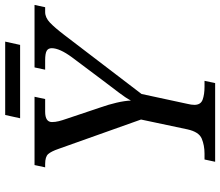

<svg xmlns="http://www.w3.org/2000/svg" viewBox="-76 -794 870 759"><g transform="rotate(-90 359.5 -415.0)"><path d="M99 0 108 -42H131Q164 -42 190.5 -53Q217 -64 227 -109L266 -293L150 -619Q140 -648 129.5 -660Q119 -672 90 -672H77L86 -714H356L347 -672H297Q256 -672 256 -645Q256 -632 259.5 -618Q263 -604 269 -587L314 -453Q325 -422 332.5 -390Q340 -358 341 -333Q352 -354 372 -380Q392 -406 419 -442L512 -566Q548 -615 548 -646Q548 -660 537.5 -666Q527 -672 500 -672H463L472 -714H719L710 -672H691Q669 -672 649 -653Q629 -634 600 -596L367 -291L328 -110Q324 -94 324 -82Q324 -57 344.5 -49.5Q365 -42 396 -42H419L410 0ZM271 -771 284 -830H574L561 -771Z"/></g></svg>

Font: NotoSerif-Italic
Style: Regular
Weight: 400
Italic angle: -12°
Designer: Monotype Design Team
Foundry: Monotype Imaging Inc.
Version: Version 2.007; ttfautohint (v1.8) -l 8 -r 50 -G 200 -x 14 -D